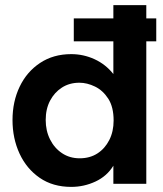

<svg xmlns="http://www.w3.org/2000/svg" viewBox="-20 -720 638 752"><path d="M259 12Q187 12 135.5 -23.5Q84 -59 56.5 -118.5Q29 -178 29 -250Q29 -322 57 -380.5Q85 -439 137 -473.5Q189 -508 259 -508Q307 -508 350.5 -488Q394 -468 424 -430V-558H269V-648H424V-700H553V-648H592V-558H553V0H424V-71Q399 -30 354 -9Q309 12 259 12ZM159 -250Q159 -208 176 -174Q193 -140 223 -120Q253 -100 292 -100Q332 -100 361.5 -119Q391 -138 408 -171.5Q425 -205 425 -248Q425 -301 404 -333.5Q383 -366 352 -381Q321 -396 291 -396Q252 -396 222.5 -377Q193 -358 176 -325.5Q159 -293 159 -250Z"/></svg>

Font: Rethink Sans
Style: Bold
Weight: 700
Designer: The Rethink Sans project authors (Hans Thiessen). DM Sans designed by Colophon Foundry.
Foundry: Rethink Communications LLC
Version: Version 1.001